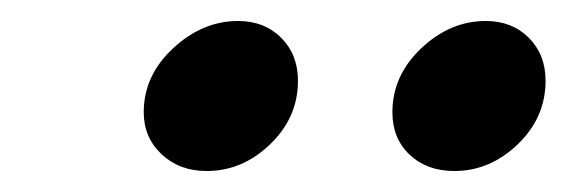

<svg xmlns="http://www.w3.org/2000/svg" viewBox="-20 -737 540 183"><path d="M117 -630Q117 -665 145 -691Q173 -717 207 -717Q232 -717 248 -701Q264 -685 264 -660Q264 -625 237.5 -599.5Q211 -574 177 -574Q151 -574 134 -590Q117 -606 117 -630ZM354 -630Q354 -665 381.5 -691Q409 -717 443 -717Q468 -717 484 -701Q500 -685 500 -660Q500 -625 473.5 -599.5Q447 -574 413 -574Q387 -574 370.5 -589.5Q354 -605 354 -630Z"/></svg>

Font: Prompt Semibold
Style: Italic
Weight: 600
Italic angle: -12°
Designer: Katatrad Team
Foundry: CadsonDemak
Version: Version 1.000